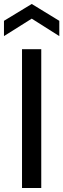

<svg xmlns="http://www.w3.org/2000/svg" viewBox="-27 -948 319 968"><path d="M84 -700H181V0H84ZM-7 -843 133 -928 272 -843V-766L133 -854L-7 -766Z"/></svg>

Font: AF Albert Sans Medium
Style: Regular
Weight: 500
Designer: Andreas Rasmussen
Foundry: a.Foundry
Version: Version 1.300;Glyphs 3.2 (3231)